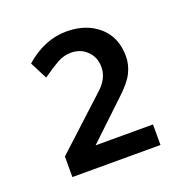

<svg xmlns="http://www.w3.org/2000/svg" viewBox="-83 -884 533 553"><g transform="rotate(-20 183.5 -608.0)"><path d="M49 -408V-471L201 -611Q236 -641 236 -677Q236 -707 216.5 -726.5Q197 -746 167 -746Q145 -746 124.5 -734.5Q104 -723 76 -703L49 -756Q108 -808 176 -808Q236 -808 274.5 -774.5Q313 -741 313 -682Q313 -657 301 -632.5Q289 -608 253 -575L143 -471H319V-408Z"/></g></svg>

Font: Gantari Medium
Style: Regular
Weight: 500
Designer: Anugrah Pasau
Foundry: Lafontype
Version: Version 1.000; ttfautohint (v1.8.4.7-5d5b)